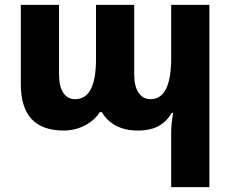

<svg xmlns="http://www.w3.org/2000/svg" viewBox="-20 -524 943 784"><path d="M679 240V21Q679 -2 681 -21Q683 -40 687 -63H681Q662 -29 628.5 -10Q595 9 544 9Q490 9 453 -11Q416 -31 396 -66H387Q367 -33 327 -12Q287 9 240 9Q65 9 65 -180V-504H221V-221Q221 -171 238.5 -145Q256 -119 287 -119Q372 -119 372 -282V-504H528V-221Q528 -171 546 -145Q564 -119 595 -119Q679 -119 679 -288V-504H835V240Z"/></svg>

Font: Noto Sans Armenian SemiCondensed ExtraBold
Style: Regular
Weight: 800
Width: 4
Designer: Monotype Design Team
Foundry: Monotype Imaging Inc.
Version: Version 2.008; ttfautohint (v1.8.4.7-5d5b)